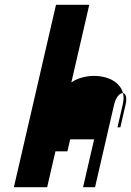

<svg xmlns="http://www.w3.org/2000/svg" viewBox="-20 -782 548 802"><path d="M38 0H177L211.6 -150H261.6L273.2 -200H373.2L327 0H377L456.6 -345C464 -377 481 -394 493.7 -393C473.7 -471 347 -485 278.1 -438L352.9 -762H213.9ZM493.7 -393C497.5 -379 496.8 -363 492.6 -345L470.7 -250H482.7L504.6 -345C511.8 -376 504.5 -392 493.7 -393Z"/></svg>

Font: Digital Distortion
Style: Obl
Weight: 400
Version: Version 1